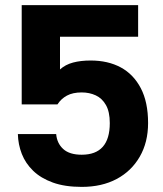

<svg xmlns="http://www.w3.org/2000/svg" viewBox="-20 -720 639 752"><path d="M300 12Q234 12 187 -5Q140 -22 110 -51Q80 -80 65.5 -117Q51 -154 50 -195H200Q203 -159 227.5 -136.5Q252 -114 300 -114Q355 -114 382.5 -145Q410 -176 410 -238Q410 -282 395 -308.5Q380 -335 355 -346.5Q330 -358 300 -358Q265 -358 242 -345.5Q219 -333 205 -311H65V-700H521V-576H215V-448Q236 -467 266 -475Q296 -483 335 -483Q403 -483 453 -456Q503 -429 531.5 -374.5Q560 -320 560 -238Q560 -163 527.5 -106.5Q495 -50 437 -19Q379 12 300 12Z"/></svg>

Font: Golos Text SemiBold
Style: Regular
Weight: 600
Designer: A.Korolkova, Vitaly Kuzmin
Foundry: ParaType Ltd
Version: Version 2.004